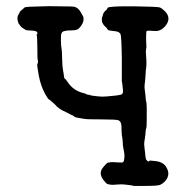

<svg xmlns="http://www.w3.org/2000/svg" viewBox="-20 -589 587 632"><path d="M460 -420 462 -387Q462 -369 461 -364.5Q460 -360 459.5 -350Q459 -340 458.5 -334Q458 -328 457.5 -322Q457 -316 456 -309.5Q455 -303 457 -289.5Q459 -276 459.5 -266.5Q460 -257 461 -255Q462 -253 462.5 -246.5Q463 -240 463 -232Q463 -224 463 -197.5Q463 -171 461.5 -167.5Q460 -164 459.5 -158Q459 -152 458.5 -145.5Q458 -139 457 -134Q456 -129 455 -121.5Q454 -114 455.5 -104Q457 -94 457.5 -86.5Q458 -79 458.5 -75.5Q459 -72 460 -67Q461 -62 465.5 -59Q470 -56 471 -58.5Q472 -61 474 -60.5Q476 -60 489 -59Q515 -57 526 -41Q544 -14 522 9Q515 16 507 19.5Q499 23 456 23H420Q414 21 408 20.5Q402 20 391.5 18.5Q381 17 365 18.5Q349 20 344 19Q339 18 334.5 17Q330 16 320 3Q304 -19 318.5 -37Q333 -55 337 -54Q338 -53 343 -55Q350 -56 366.5 -54.5Q383 -53 385.5 -55.5Q388 -58 389 -66.5Q390 -75 389.5 -80.5Q389 -86 388.5 -88Q388 -90 387.5 -93.5Q387 -97 386 -101.5Q385 -106 384.5 -111Q384 -116 384 -121Q383 -136 382 -139Q381 -142 381 -146Q380 -155 380 -166Q381 -188 370 -193Q363 -196 314.5 -196Q266 -196 259 -197.5Q252 -199 238 -201Q224 -203 224 -206Q224 -207 220 -208.5Q216 -210 211.5 -212.5Q207 -215 197 -220Q173 -230 160 -246Q158 -248 154.5 -251Q151 -254 146.5 -258Q142 -262 140.5 -262Q139 -262 129 -279Q114 -306 107.5 -341Q101 -376 103 -378.5Q105 -381 105 -386Q105 -391 104 -392Q103 -393 103 -428Q103 -471 100 -477L101 -476Q102 -476 102.5 -476Q103 -476 103 -480Q103 -487 89 -488Q65 -489 64 -490.5Q63 -492 59 -494Q59 -494 50 -500L41 -512L38 -522Q38 -521 37.5 -528Q37 -535 41 -541.5Q45 -548 45 -549.5Q45 -551 52 -556.5Q59 -562 59 -563Q59 -564 64.5 -565.5Q70 -567 100 -567.5Q130 -568 135 -568.5Q140 -569 153 -568.5Q166 -568 191 -568Q216 -568 223 -567Q237 -565 247 -547Q248 -544 249.5 -542Q251 -540 252.5 -537Q254 -534 254.5 -533.5Q255 -533 255 -525Q255 -516 247.5 -505Q240 -494 233.5 -491.5Q227 -489 214.5 -489Q202 -489 201.5 -488.5Q201 -488 193.5 -487Q186 -486 183 -480.5Q180 -475 180.5 -455.5Q181 -436 182.5 -430Q184 -424 184.5 -397Q185 -370 187.5 -357.5Q190 -345 190.5 -338Q191 -331 193.5 -330Q196 -329 202 -320Q221 -290 257 -282Q264 -280 264 -279Q264 -278 269 -277.5Q274 -277 276 -276Q278 -275 280 -275Q282 -275 282 -274.5Q282 -274 284.5 -274Q287 -274 292.5 -273Q298 -272 301 -272Q316 -270 330.5 -271.5Q345 -273 361.5 -274.5Q378 -276 382 -279.5Q386 -283 384.5 -295Q383 -307 382.5 -313.5Q382 -320 381 -320V-376V-397Q380 -470 376.5 -477Q373 -484 361 -486Q337 -488 335 -491Q333 -494 331 -497Q316 -510 315.5 -520Q315 -530 315.5 -530.5Q316 -531 317 -534.5Q318 -538 319 -541Q320 -544 321 -546.5Q322 -549 327.5 -554Q333 -559 333 -560Q333 -565 343 -566Q364 -569 431.5 -568Q499 -567 506 -564.5Q513 -562 524 -551Q545 -528 524 -503Q512 -489 497 -487H490Q465 -489 463 -487Q461 -485 461 -472V-456L462 -434Z"/></svg>

Font: TT2020 Style E
Style: Regular
Weight: 400
Version: Version 00.2